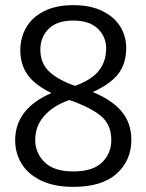

<svg xmlns="http://www.w3.org/2000/svg" viewBox="-20 -713 569 747"><path d="M491 -169Q491 -89 434 -37.5Q377 14 265 14Q190 14 139 -11Q88 -36 63.5 -77Q39 -118 39 -167Q39 -290 180 -351Q116 -382 87.5 -422Q59 -462 59 -518Q59 -566 82 -606Q105 -646 151.5 -669.5Q198 -693 265 -693Q332 -693 378.5 -670Q425 -647 448 -609.5Q471 -572 471 -527Q471 -466 440.5 -426Q410 -386 341 -355Q416 -324 453.5 -279Q491 -234 491 -169ZM272 -379Q338 -403 365.5 -439Q393 -475 393 -525Q393 -570 360.5 -601.5Q328 -633 265 -633Q201 -633 169 -600.5Q137 -568 137 -520Q137 -467 171.5 -434.5Q206 -402 272 -379ZM413 -168Q413 -228 373 -261.5Q333 -295 250 -324Q187 -302 152 -262Q117 -222 117 -169Q117 -118 153.5 -82Q190 -46 265 -46Q341 -46 377 -81Q413 -116 413 -168Z"/></svg>

Font: Martel Sans Light
Style: Regular
Weight: 300
Designer: Dan Reynolds and Mathieu Réguer
Foundry: Dan Reynolds and Mathieu Réguer
Version: Version 1.002; ttfautohint (v1.1) -l 5 -r 5 -G 72 -x 0 -D la